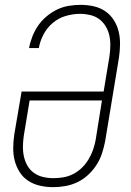

<svg xmlns="http://www.w3.org/2000/svg" viewBox="-20 -763 540 791"><path d="M199 8Q171 8 144.5 2Q118 -4 96.5 -18Q75 -32 61 -54Q47 -76 40.5 -101.5Q34 -127 34.5 -155Q35 -183 39 -210L69 -386H407L431 -531Q434 -552 434.5 -574Q435 -596 430.5 -616.5Q426 -637 415.5 -654.5Q405 -672 389 -684Q373 -696 352 -701Q331 -706 310 -706Q281 -706 251.5 -697.5Q222 -689 198 -669Q174 -649 159.5 -621.5Q145 -594 140 -565H100V-566Q104 -589 113.5 -613Q123 -637 137.5 -658Q152 -679 172.5 -696Q193 -713 216 -724Q239 -735 264 -739Q289 -743 313 -743Q340 -743 366.5 -737Q393 -731 414 -716.5Q435 -702 449 -680Q463 -658 469 -632.5Q475 -607 474.5 -579.5Q474 -552 470 -525L413 -180Q408 -155 400 -130.5Q392 -106 377.5 -83.5Q363 -61 343 -42.5Q323 -24 299 -12.5Q275 -1 249.5 3.5Q224 8 199 8ZM200 -29Q220 -29 241 -32.5Q262 -36 281.5 -46Q301 -56 317 -71.5Q333 -87 344.5 -106Q356 -125 363 -145Q370 -165 374 -186L400 -349H102L78 -204Q75 -183 74.5 -161Q74 -139 78.5 -118.5Q83 -98 93 -80.5Q103 -63 119.5 -51Q136 -39 157 -34Q178 -29 200 -29Z"/></svg>

Font: Iosevka Extralight Oblique
Style: Regular
Weight: 200
Italic angle: -9°
Monospace: yes
Designer: Belleve Invis
Foundry: Belleve Invis
Version: Version 32.5.0; ttfautohint (v1.8.4)